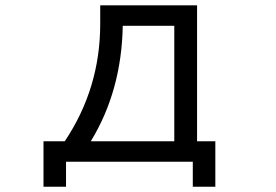

<svg xmlns="http://www.w3.org/2000/svg" viewBox="-20 -585 1040 724"><path d="M357.9 -564.9H723.1V-52.2H792V119.1H707V24.9H229V119.1H144V-52.2H224.1Q357.9 -252 357.9 -494.6ZM637.2 -487.8H442.9Q438.5 -242.2 322.3 -52.2H637.2Z"/></svg>

Font: BIZ UDGothic
Style: Regular
Weight: 400
Monospace: yes
Designer: TypeBank Co., Ltd.
Foundry: Morisawa Inc.
Version: Version 1.05